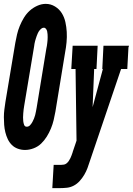

<svg xmlns="http://www.w3.org/2000/svg" viewBox="-37 -766 686 991"><path d="M92 8Q73 8 55 1.5Q37 -5 24 -18Q11 -31 3 -48Q-5 -65 -9.5 -83.5Q-14 -102 -15.5 -121.5Q-17 -141 -17 -161Q-17 -181 -14.5 -200.5Q-12 -220 -9 -240L42 -545Q46 -567 51 -588.5Q56 -610 65 -632Q74 -654 86.5 -674.5Q99 -695 116 -710.5Q133 -726 155 -736Q177 -746 199 -746Q225 -746 247 -732.5Q269 -719 282 -698Q295 -677 300.5 -652Q306 -627 307.5 -601Q309 -575 306.5 -548Q304 -521 299 -495L249 -190Q245 -168 240 -146.5Q235 -125 226 -103Q217 -81 204.5 -61Q192 -41 175.5 -25Q159 -9 136.5 -0.5Q114 8 92 8ZM101 -112Q111 -112 118 -119.5Q125 -127 130 -136Q135 -145 138.5 -154Q142 -163 144.5 -172Q147 -181 148.5 -190.5Q150 -200 152 -209L202 -514Q204 -522 205 -529.5Q206 -537 207 -544.5Q208 -552 208.5 -559.5Q209 -567 209 -574.5Q209 -582 208.5 -589.5Q208 -597 206.5 -604Q205 -611 200.5 -617Q196 -623 189 -623Q182 -623 176 -618Q170 -613 165.5 -607Q161 -601 158 -594Q155 -587 152.5 -580.5Q150 -574 148 -567Q146 -560 144 -553.5Q142 -547 141 -540Q140 -533 139 -526L88 -221Q86 -211 85 -201Q84 -191 83 -180.5Q82 -170 82 -160Q82 -150 83 -140.5Q84 -131 87.5 -121.5Q91 -112 101 -112ZM233 205 240 85H278Q286 85 293.5 83.5Q301 82 307.5 76.5Q314 71 318.5 64Q323 57 326.5 50Q330 43 332.5 35.5Q335 28 338 20V19Q338 19 338 19Q338 19 338 19L358 -40L353 -410H331L338 -530H467L461 -410H449L441 -213L494 -410H491L497 -530H629L626 -521L620 -410H588L427 65Q421 84 414.5 101.5Q408 119 398 136Q388 153 374.5 168Q361 183 344 192Q327 201 308.5 203Q290 205 272 205Z"/></svg>

Font: Iosevka Slab HvExObl
Style: Regular
Weight: 900
Width: 7
Italic angle: -9°
Monospace: yes
Designer: Belleve Invis
Foundry: Belleve Invis
Version: Version 11.1.1; ttfautohint (v1.8.3)